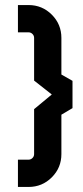

<svg xmlns="http://www.w3.org/2000/svg" viewBox="-20 -740 329 760"><path d="M115 -130V-308L185 -366L115 -421V-590Q115 -599 108.5 -605.5Q102 -612 93 -612H51V-720H93Q147 -720 185 -682Q223 -644 223 -590V-445L267 -420V-312L223 -286V-130Q223 -76 185 -38Q147 0 93 0H51V-108H93Q102 -108 108.5 -114.5Q115 -121 115 -130Z"/></svg>

Font: Orbitron
Style: Regular
Weight: 500
Designer: Matt McInerney
Foundry: Matt McInerney
Version: 1.000